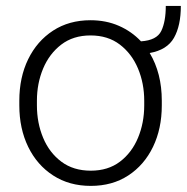

<svg xmlns="http://www.w3.org/2000/svg" viewBox="-20 -605 618 635"><path d="M43.9 -256.3V-272Q43.9 -349.1 73.2 -409.2Q102.5 -469.2 155.5 -503.7Q208.5 -538.1 279.3 -538.1Q331.1 -538.1 373.3 -519.5Q415.5 -501 446.3 -468.3Q498.5 -471.7 513.4 -502.7Q528.3 -533.7 528.3 -585.4H578.1Q578.1 -520 555.4 -480Q532.7 -439.9 475.1 -429.7Q515.1 -362.8 515.1 -272V-256.3Q515.1 -179.7 486.1 -119.4Q457 -59.1 404.3 -24.7Q351.6 9.8 280.3 9.8Q209 9.8 155.8 -24.7Q102.5 -59.1 73.2 -119.4Q43.9 -179.7 43.9 -256.3ZM102.1 -272V-256.3Q102.1 -198.7 122.6 -149.4Q143.1 -100.1 182.9 -70.3Q222.7 -40.5 280.3 -40.5Q337.4 -40.5 376.7 -70.3Q416 -100.1 436.5 -149.4Q457 -198.7 457 -256.3V-272Q457 -329.1 436.5 -378.2Q416 -427.2 376.5 -457.5Q336.9 -487.8 279.3 -487.8Q222.2 -487.8 182.6 -457.5Q143.1 -427.2 122.6 -378.2Q102.1 -329.1 102.1 -272Z"/></svg>

Font: Vazirmatn RD UI FD ExtraLight
Style: Regular
Weight: 200
Designer: Saber Rastikerdar
Foundry: Saber Rastikerdar
Version: Version 33.003